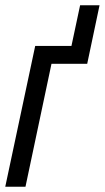

<svg xmlns="http://www.w3.org/2000/svg" viewBox="-26 -711 399 731"><path d="M-6 0H71L170 -468H306L353 -691H279L246 -536H108Z"/></svg>

Font: Noto Sans ExtraCondensed
Style: Italic
Weight: 400
Width: 2
Italic angle: -12°
Designer: Monotype Design Team
Foundry: Monotype Imaging Inc.
Version: Version 2.013